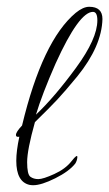

<svg xmlns="http://www.w3.org/2000/svg" viewBox="-20 -541 322 566"><path d="M83 -181Q60 -99 60 -63Q60 -27 69.5 -20Q79 -13 93 -13Q107 -13 140 -28Q173 -43 191 -66Q209 -89 208 -77Q207 -67 202 -59Q184 -36 143 -15.5Q102 5 78 5Q72 5 67 4Q28 -5 28 -67Q28 -96 37 -138Q27 -136 27 -143Q27 -152 45 -171Q105 -421 203 -503Q225 -521 243 -521Q282 -521 282 -485Q280 -405 208 -316Q171 -271 148.5 -247Q126 -223 83 -181ZM267 -481Q267 -506 254 -506Q213 -506 144 -354Q104 -263 86 -203Q141 -255 204 -341Q267 -427 267 -481Z"/></svg>

Font: Lovers Quarrel
Style: Regular
Weight: 400
Designer: Robert E. Leuschke
Foundry: Robert E. Leuschke
Version: Version 1.001